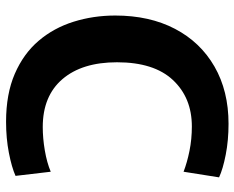

<svg xmlns="http://www.w3.org/2000/svg" viewBox="-92 -688 792 649"><g transform="rotate(90 304.5 -364.0)"><path d="M392 12Q298 12 230 -17.5Q162 -47 118.5 -98Q75 -149 54 -216Q33 -283 33 -357Q33 -473 78 -559Q123 -645 205.5 -692.5Q288 -740 399 -740Q455 -740 503.5 -730.5Q552 -721 580 -708L561 -588Q530 -600 490.5 -608Q451 -616 408 -616Q311 -616 251 -552Q191 -488 191 -363Q191 -245 248 -178.5Q305 -112 410 -112Q448 -112 489 -119Q530 -126 561 -139L575 -20Q546 -7 497 2.5Q448 12 392 12Z"/></g></svg>

Font: Murecho SemiBold
Style: Regular
Weight: 600
Designer: Neil Summerour
Foundry: Positype
Version: Version 1.010; ttfautohint (v1.8.3)